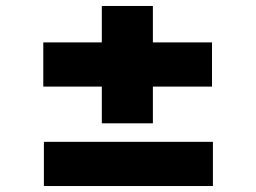

<svg xmlns="http://www.w3.org/2000/svg" viewBox="-20 -615 858 643"><path d="M125 -325V-473H690V-325ZM127 8V-140H693V8ZM321 -202V-595H492V-202Z"/></svg>

Font: Lexend Peta ExtraBold
Style: Regular
Weight: 800
Version: Version 1.007